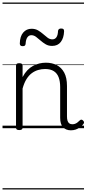

<svg xmlns="http://www.w3.org/2000/svg" viewBox="-20 -1016 686 1522"><path d="M542 17Q522 17 506 10.5Q490 4 479 -8Q468 -20 462.5 -38.5Q457 -57 457 -82V-326Q457 -371 445 -403Q433 -435 406.5 -452Q380 -469 337 -469Q309 -469 282 -461Q255 -453 231.5 -435.5Q208 -418 189.5 -388Q171 -358 159 -314V-4Q159 6 152.5 10.5Q146 15 132 15Q119 15 113 10.5Q107 6 107 -4V-496Q107 -506 113 -510.5Q119 -515 132 -515Q146 -515 152.5 -510.5Q159 -506 159 -496V-405Q176 -437 197 -459Q218 -481 242.5 -494Q267 -507 292.5 -513Q318 -519 344 -519Q392 -519 429.5 -500Q467 -481 489 -440.5Q511 -400 511 -334V-94Q511 -74 515 -60Q519 -46 528.5 -38.5Q538 -31 553 -31Q563 -31 573 -34Q583 -37 593 -44.5Q603 -52 613 -62Q619 -68 625.5 -67.5Q632 -67 639 -60Q645 -54 646 -47.5Q647 -41 642 -34Q631 -19 614.5 -7Q598 5 580 11Q562 17 542 17ZM159 -650Q137 -650 137 -671Q138 -728 164 -758Q190 -788 230 -788Q260 -788 282 -775Q304 -762 322 -746Q340 -730 357.5 -717Q375 -704 395 -704Q416 -704 427.5 -721Q439 -738 440 -771Q443 -790 464 -790Q478 -790 483 -785Q488 -780 488 -768Q486 -715 462 -683.5Q438 -652 393 -652Q364 -652 342 -665Q320 -678 301.5 -694.5Q283 -711 265.5 -724Q248 -737 228 -737Q209 -737 197 -720Q185 -703 183 -669Q182 -659 177 -654.5Q172 -650 159 -650ZM0 476H646V486H0ZM0 -20H646V0H0ZM0 -505H646V-500H0ZM0 -996H646V-986H0Z"/></svg>

Font: Playwrite PL Guides
Style: Regular
Weight: 400
Designer: Veronika Burian, José Scaglione
Foundry: TypeTogether
Version: Version 1.003